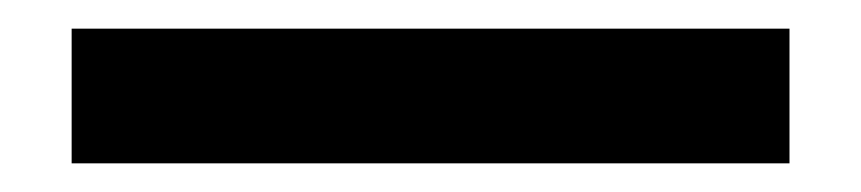

<svg xmlns="http://www.w3.org/2000/svg" viewBox="-20 62 601 134"><path d="M30 176V82H531V176Z"/></svg>

Font: IBM Plex Thai Medium
Style: Regular
Weight: 500
Designer: Mike Abbink, Paul van der Laan, Pieter van Rosmalen, Ben Mitchell, Mark Frömberg
Foundry: Bold Monday
Version: Version 1.0